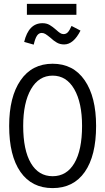

<svg xmlns="http://www.w3.org/2000/svg" viewBox="-20 -954 540 985"><path d="M27 -308Q27 -457 85.5 -542Q144 -627 250 -627Q356 -627 414.5 -542Q473 -457 473 -308Q473 -155 415 -72Q357 11 250 11Q143 11 85 -72Q27 -155 27 -308ZM401 -308Q401 -427 361 -496.5Q321 -566 250 -566Q179 -566 139 -496.5Q99 -427 99 -308Q99 -184 138.5 -117Q178 -50 250 -50Q322 -50 361.5 -117Q401 -184 401 -308ZM393 -797Q357 -726 309 -726Q288 -726 271.5 -735.5Q255 -745 238 -761Q222 -774 213 -779.5Q204 -785 194 -785Q179 -785 169.5 -770.5Q160 -756 153 -725L104 -739Q127 -835 198 -835Q219 -835 234.5 -826Q250 -817 268 -801Q280 -790 288.5 -784.5Q297 -779 306 -779Q319 -779 328 -788.5Q337 -798 347 -821ZM118 -934H372V-878H118Z"/></svg>

Font: Vazir Code
Style: Code
Weight: 400
Foundry: DejaVu fonts team - Redesigned by Saber Rastikerdar
Version: Version 1.1.2